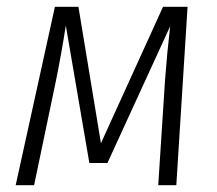

<svg xmlns="http://www.w3.org/2000/svg" viewBox="-20 -543 637 563"><path d="M497 0H444L464 -309Q470 -390 479 -466L295 -65H242L173 -468Q160 -385 144 -306L80 0H26L141 -523H210L276 -123L458 -523H530Z"/></svg>

Font: Fira Sans Condensed Light
Style: Italic
Weight: 300
Width: 3
Italic angle: -8°
Designer: Carrois Corporate & Edenspiekermann AG
Foundry: Carrois Corporate GbR & Edenspiekermann AG
Version: Version 4.203